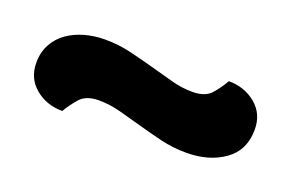

<svg xmlns="http://www.w3.org/2000/svg" viewBox="-39 -443 554 366"><g transform="rotate(20 238.0 -260.0)"><path d="M319 -298Q345 -298 357 -311.5Q369 -325 378 -341Q410 -341 433 -322Q456 -303 456 -271Q456 -229 425 -207Q394 -185 348 -185Q321 -185 296 -191Q271 -197 248 -203.5Q225 -210 202.5 -216Q180 -222 158 -222Q132 -222 119.5 -207.5Q107 -193 99 -179Q67 -179 44 -198Q21 -217 21 -249Q21 -270 30 -286.5Q39 -303 54 -313.5Q69 -324 88.5 -329.5Q108 -335 129 -335Q157 -335 182 -329Q207 -323 230.5 -316.5Q254 -310 276 -304Q298 -298 319 -298Z"/></g></svg>

Font: Baloo Paaji 2 SemiBold
Style: Regular
Weight: 600
Designer: Shuchita Grover, Noopur Datye and Ek Type
Foundry: Ek Type
Version: Version 1.640;hotconv 1.0.111;makeotfexe 2.5.65597; ttfautoh